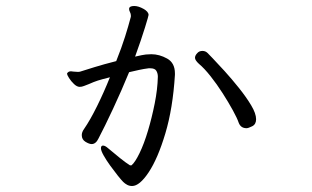

<svg xmlns="http://www.w3.org/2000/svg" viewBox="-20 -559 1040 641"><path d="M419 -7Q431 -17 446 -48Q461 -79 474 -122.5Q487 -166 496.5 -213.5Q506 -261 507 -303Q507 -314 502 -322.5Q497 -331 482 -331H476Q460 -329 444 -325.5Q428 -322 411 -318Q386 -257 357.5 -196Q329 -135 309 -97Q300 -78 286 -78Q278 -78 265.5 -85.5Q253 -93 253 -108Q253 -118 261 -129Q281 -158 304 -204.5Q327 -251 347 -301Q319 -294 306.5 -290Q294 -286 276 -278Q268 -275 260.5 -272Q253 -269 246 -269Q237 -269 227 -278.5Q217 -288 210.5 -298.5Q204 -309 204 -312V-314Q208 -321 217 -321Q219 -321 221 -320.5Q223 -320 225 -320Q229 -320 232.5 -319.5Q236 -319 240 -319Q245 -319 248 -320Q267 -326 296 -335Q325 -344 368 -355Q386 -400 397.5 -436.5Q409 -473 416 -500Q417 -502 417 -506Q417 -513 414 -518.5Q411 -524 411 -529Q411 -539 428 -539Q442 -539 459 -529.5Q476 -520 476 -509Q476 -506 464 -467Q452 -428 431 -370Q457 -376 466.5 -377Q476 -378 485 -378Q512 -378 538 -363.5Q564 -349 564 -314V-309Q557 -197 532 -113.5Q507 -30 476.5 16Q446 62 421 62Q412 62 404.5 58Q397 54 391 48Q385 42 373 27Q361 12 348 -6Q335 -24 326 -40Q317 -56 317 -64Q317 -73 324 -73Q331 -73 341 -64Q361 -47 381 -31Q401 -15 414 -7ZM835 -161Q835 -144 822 -137.5Q809 -131 803 -131Q784 -131 777 -149Q772 -164 757.5 -190.5Q743 -217 723.5 -247.5Q704 -278 683 -304.5Q662 -331 644 -346Q631 -358 631 -366Q631 -374 639 -382Q645 -389 656 -389Q666 -389 673 -382Q673 -382 689.5 -365Q706 -348 730 -321.5Q754 -295 778 -265Q802 -235 818.5 -207.5Q835 -180 835 -161Z"/></svg>

Font: Moon Stars Kai T
Style: Regular
Weight: 400
Designer: GuiWonder
Version: Version 1.101